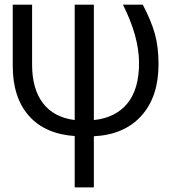

<svg xmlns="http://www.w3.org/2000/svg" viewBox="-20 -569 756 832"><path d="M35.2 -284.2V-548.8H119.1V-288.1Q119.1 -183.6 166 -122.1Q212.9 -60.5 303.7 -48.8V-548.8H386.7V-48.8Q481.4 -58.6 532.2 -121.1Q583 -183.6 582.5 -297.4Q582 -411.1 512.7 -548.8H598.6Q633.8 -482.4 650.4 -424.8Q667 -367.2 667 -291Q667 -150.4 593.3 -67.9Q519.5 14.6 386.7 21.5V243.2H303.7V20.5Q174.8 11.7 105 -67.4Q35.2 -146.5 35.2 -284.2Z"/></svg>

Font: GenEi M Gothic v2 Regular
Style: Regular
Weight: 400
Version: Version 2.0